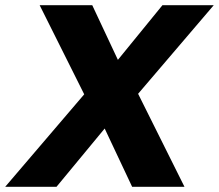

<svg xmlns="http://www.w3.org/2000/svg" viewBox="-65 -721 845 741"><path d="M88 -701 260 -357 -45 0H153L339 -225L445 0H647L468 -359L760 -701H562L390 -490L291 -701Z"/></svg>

Font: Geom ExtraBold
Style: Bold Italic
Weight: 800
Italic angle: -10°
Version: Version 1.102